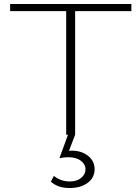

<svg xmlns="http://www.w3.org/2000/svg" viewBox="-20 -678 706 966"><path d="M358 -622V0L327 81Q332 80 341 80Q390 80 423 106Q456 132 456 174Q456 216 421 242Q386 268 330 268Q271 268 236 236L251 207Q286 235 331 235Q367 235 388.5 217Q410 199 410 174Q410 148 386.5 130.5Q363 113 323 113Q302 113 279 118L322 0H313V-622H31V-658H641V-622Z"/></svg>

Font: EauTestText Light
Style: Regular
Weight: 300
Designer: Christian Thalmann (Catharsis Fonts)
Version: Version 0.001;PS 000.001;hotconv 1.0.88;makeotf.lib2.5.64775